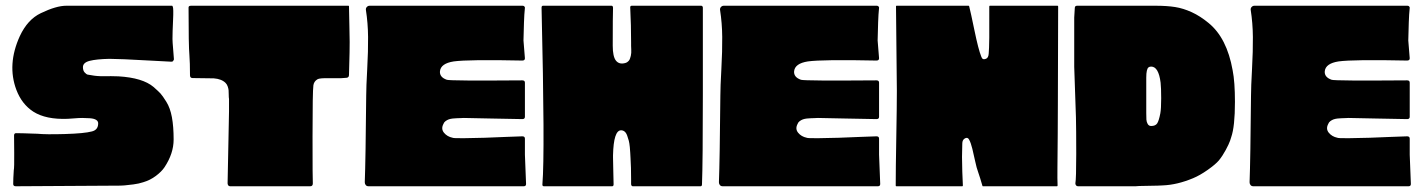

<svg xmlns="http://www.w3.org/2000/svg" viewBox="-20 -649 4964 669"><path d="M580 -629Q581 -628 582 -626Q585 -620 583 -578.5Q581 -537 581 -513Q581 -504 583.5 -475Q586 -446 586 -443Q586 -441 585 -439.5Q584 -438 583 -436.5Q582 -435 580.5 -434.5Q579 -434 577 -434Q551 -435 501.5 -438Q452 -441 414 -442.5Q376 -444 361 -444Q316 -443 292.5 -437Q269 -431 269 -415Q269 -403 275 -396.5Q281 -390 285.5 -389Q290 -388 298 -387Q318 -383 342.5 -383.5Q367 -384 393 -383Q477 -378 515 -346Q532 -331 539 -323.5Q546 -316 559.5 -294.5Q573 -273 579 -240.5Q585 -208 585 -163Q585 -114 553 -66Q543 -51 523 -36Q503 -21 479 -14Q464 -9 445 -6.5Q426 -4 414 -3Q402 -2 384 -2Q366 -2 365 -2L35 0Q26 0 26 -8Q26 -26 28 -56Q30 -64 29.5 -116Q29 -168 29 -177Q29 -186 38 -185Q48 -185 64 -184.5Q80 -184 93.5 -183.5Q107 -183 110 -183Q139 -180 206.5 -182Q274 -184 300 -191Q321 -196 322 -217Q323 -226 315.5 -231Q308 -236 293 -237Q278 -238 266.5 -238Q255 -238 237.5 -236.5Q220 -235 216 -235Q140 -232 96 -260Q56 -286 37 -336Q4 -424 49 -523Q76 -581 122 -603Q176 -629 211 -629Z M1196 -627Q1196 -610 1197.5 -553Q1199 -496 1198 -466Q1196 -396 1196 -388Q1196 -379 1188 -378Q1170 -376 1150 -376.5Q1130 -377 1110 -376.5Q1090 -376 1085 -372Q1074 -365 1072 -352Q1069 -331 1069 -174.5Q1069 -18 1070 -10Q1070 0 1061 0H782Q774 0 773 -10Q773 -29 776 -159.5Q779 -290 778 -304Q777 -309 777 -319Q777 -329 776.5 -334.5Q776 -340 773.5 -347.5Q771 -355 766 -360Q752 -374 725 -376L651 -377Q642 -377 642 -387Q642 -431 640 -456Q637 -489 637 -623Q637 -629 646 -629H1194Q1196 -629 1196 -627Z M1809 -166Q1809 -142 1809 -110L1813 -8Q1813 0 1805 0H1264Q1258 0 1254.5 -4Q1251 -8 1251 -14Q1254 -91 1256 -316Q1256 -345 1259.5 -408.5Q1263 -472 1262.5 -520.5Q1262 -569 1255 -614Q1254 -620 1258 -624.5Q1262 -629 1268 -629H1801Q1807 -629 1809 -623V-622Q1809 -621 1807 -598Q1806 -589 1804 -508L1809 -446Q1809 -438 1800 -438Q1612 -442 1561 -435Q1516 -428 1513 -401Q1511 -380 1537 -371Q1549 -367 1800 -369Q1809 -369 1809 -361V-278Q1809 -270 1809 -259Q1809 -248 1809 -242Q1809 -234 1800 -234Q1779 -234 1693.5 -236Q1608 -238 1596 -238Q1593 -238 1585 -237.5Q1577 -237 1571 -237Q1565 -237 1557 -236Q1549 -235 1543.5 -233Q1538 -231 1532.5 -227Q1527 -223 1525 -217Q1516 -200 1527 -186.5Q1538 -173 1557 -169Q1560 -167 1598.5 -167.5Q1637 -168 1669 -169Q1701 -170 1744 -172Q1787 -174 1800 -174Q1809 -174 1809 -166Z M2429 -623Q2429 -623 2429 -569.5Q2429 -516 2429 -440Q2429 -364 2429 -322Q2429 -83 2426 -7Q2426 0 2421 0H2185Q2180 0 2179 -7Q2179 -8 2179 -25Q2179 -42 2178.5 -64Q2178 -86 2177 -98Q2176 -111 2176 -116.5Q2176 -122 2174.5 -136.5Q2173 -151 2171 -158.5Q2169 -166 2165.5 -176Q2162 -186 2156.5 -190.5Q2151 -195 2144 -195Q2118 -195 2116 -108Q2116 -102 2116 -100Q2116 -83 2117 -51Q2118 -19 2118 -7Q2118 0 2113 0H1875Q1869 0 1870 -8Q1879 -116 1867 -622Q1867 -629 1872 -629H2111Q2116 -629 2116 -621Q2115 -597 2115 -490Q2115 -452 2126 -438Q2137 -424 2157 -429Q2162 -430 2165.5 -432.5Q2169 -435 2171.5 -438Q2174 -441 2175.5 -446Q2177 -451 2178 -454.5Q2179 -458 2179.5 -465Q2180 -472 2179.5 -476.5Q2179 -481 2179 -489Q2179 -497 2179 -502Q2179 -562 2176 -621Q2175 -629 2181 -629H2423Q2428 -629 2429 -623Z M3043 -166Q3043 -142 3043 -110L3047 -8Q3047 0 3039 0H2498Q2492 0 2488.5 -4Q2485 -8 2485 -14Q2488 -91 2490 -316Q2490 -345 2493.5 -408.5Q2497 -472 2496.5 -520.5Q2496 -569 2489 -614Q2488 -620 2492 -624.5Q2496 -629 2502 -629H3035Q3041 -629 3043 -623V-622Q3043 -621 3041 -598Q3040 -589 3038 -508L3043 -446Q3043 -438 3034 -438Q2846 -442 2795 -435Q2750 -428 2747 -401Q2745 -380 2771 -371Q2783 -367 3034 -369Q3043 -369 3043 -361V-278Q3043 -270 3043 -259Q3043 -248 3043 -242Q3043 -234 3034 -234Q3013 -234 2927.5 -236Q2842 -238 2830 -238Q2827 -238 2819 -237.5Q2811 -237 2805 -237Q2799 -237 2791 -236Q2783 -235 2777.5 -233Q2772 -231 2766.5 -227Q2761 -223 2759 -217Q2750 -200 2761 -186.5Q2772 -173 2791 -169Q2794 -167 2832.5 -167.5Q2871 -168 2903 -169Q2935 -170 2978 -172Q3021 -174 3034 -174Q3043 -174 3043 -166Z M3666 -286Q3666 -255 3665.5 -180Q3665 -105 3664.5 -64.5Q3664 -24 3665 -3Q3665 0 3663 0H3405Q3403 0 3403 -2Q3395 -30 3388 -50Q3383 -63 3378 -86.5Q3373 -110 3368 -130.5Q3363 -151 3357 -162Q3352 -172 3342.5 -167Q3333 -162 3333 -149Q3332 -119 3332 -102Q3332 -85 3333 -50.5Q3334 -16 3335 -3Q3335 0 3333 0H3103Q3101 0 3101 -3Q3101 -60 3103 -169.5Q3105 -279 3105 -332L3102 -627Q3102 -629 3104 -629H3355Q3356 -629 3357 -627Q3362 -608 3375.5 -542.5Q3389 -477 3399 -452Q3403 -439 3415 -444Q3424 -447 3425 -462Q3428 -492 3427 -626Q3427 -629 3429 -629H3665Q3667 -629 3667 -626Q3667 -625 3667 -624Q3667 -565 3666.5 -452Q3666 -339 3666 -286Z M4283 -294Q4283 -208 4270 -171Q4270 -170 4266 -158.5Q4262 -147 4251 -126.5Q4240 -106 4227 -90Q4215 -76 4188 -57Q4161 -38 4137 -28Q4082 -5 4032 -3Q4021 -2 3980.5 -1.5Q3940 -1 3937 0H3736Q3732 0 3729.5 -3Q3727 -6 3727 -10Q3730 -26 3730 -113.5Q3730 -201 3729 -240Q3723 -416 3723 -416V-588Q3724 -604 3725 -621Q3725 -629 3733 -629H4005H4006Q4046 -629 4074.5 -624.5Q4103 -620 4132.5 -606.5Q4162 -593 4191 -569Q4255 -517 4275 -404Q4283 -364 4283 -294ZM4023 -254Q4026 -270 4026 -306.5Q4026 -343 4024 -361Q4017 -417 3991 -417Q3985 -417 3981.5 -414Q3978 -411 3976 -402.5Q3974 -394 3974 -378V-255Q3974 -240 3974.5 -232Q3975 -224 3979 -217Q3983 -210 3991 -210Q4006 -210 4012 -219Q4018 -228 4023 -254Z M4892 -166Q4892 -142 4892 -110L4896 -8Q4896 0 4888 0H4347Q4341 0 4337.5 -4Q4334 -8 4334 -14Q4337 -91 4339 -316Q4339 -345 4342.5 -408.5Q4346 -472 4345.5 -520.5Q4345 -569 4338 -614Q4337 -620 4341 -624.5Q4345 -629 4351 -629H4884Q4890 -629 4892 -623V-622Q4892 -621 4890 -598Q4889 -589 4887 -508L4892 -446Q4892 -438 4883 -438Q4695 -442 4644 -435Q4599 -428 4596 -401Q4594 -380 4620 -371Q4632 -367 4883 -369Q4892 -369 4892 -361V-278Q4892 -270 4892 -259Q4892 -248 4892 -242Q4892 -234 4883 -234Q4862 -234 4776.5 -236Q4691 -238 4679 -238Q4676 -238 4668 -237.5Q4660 -237 4654 -237Q4648 -237 4640 -236Q4632 -235 4626.5 -233Q4621 -231 4615.5 -227Q4610 -223 4608 -217Q4599 -200 4610 -186.5Q4621 -173 4640 -169Q4643 -167 4681.5 -167.5Q4720 -168 4752 -169Q4784 -170 4827 -172Q4870 -174 4883 -174Q4892 -174 4892 -166Z"/></svg>

Font: Cubao Free 
Style: Regular
Weight: 400
Designer: Aaron Amar
Version: Version 001.001